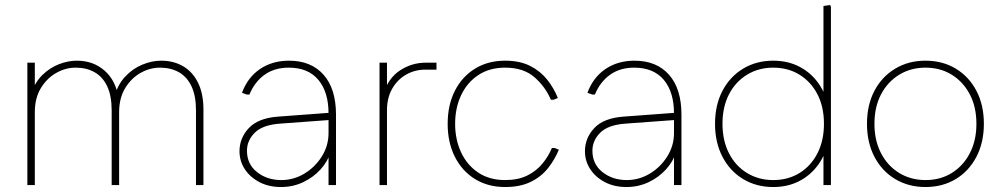

<svg xmlns="http://www.w3.org/2000/svg" viewBox="-20 -744 4026 772"><path d="M90 0V-492H120V-355L106 -369Q121 -414 151 -443Q181 -472 217.5 -486Q254 -500 289 -500Q355 -500 400.5 -460Q446 -420 456 -351H439Q452 -402 482.5 -435Q513 -468 552 -484Q591 -500 628 -500Q678 -500 716.5 -477.5Q755 -455 776.5 -411Q798 -367 798 -304V0H768V-300Q768 -359 750 -397Q732 -435 699.5 -453.5Q667 -472 623 -472Q583 -472 545.5 -451Q508 -430 483.5 -390Q459 -350 459 -293V0H429V-300Q429 -359 411 -397Q393 -435 360.5 -453.5Q328 -472 284 -472Q244 -472 206.5 -451Q169 -430 144.5 -390Q120 -350 120 -293V0Z M1110 8Q1061 8 1023.5 -11.5Q986 -31 964.5 -63.5Q943 -96 943 -136Q943 -189 980.5 -229Q1018 -269 1097 -275L1312 -291V-262L1107 -247Q1036 -242 1004.5 -210.5Q973 -179 973 -138Q973 -84 1013.5 -52Q1054 -20 1111 -20Q1161 -20 1204 -46Q1247 -72 1274 -115Q1301 -158 1301 -209V-288Q1301 -374 1260 -423Q1219 -472 1141 -472Q1084 -472 1044 -443.5Q1004 -415 983 -364H972L953 -371Q976 -433 1025.5 -466.5Q1075 -500 1142 -500Q1231 -500 1281 -443.5Q1331 -387 1331 -283V0H1301V-144L1310 -134Q1298 -95 1269 -63Q1240 -31 1199 -11.5Q1158 8 1110 8Z M1506 0V-492H1536V-368L1521 -365Q1541 -430 1588.5 -461Q1636 -492 1692 -492H1735V-464H1690Q1648 -464 1613 -444Q1578 -424 1557 -387.5Q1536 -351 1536 -300V0Z M2011 8Q1942 8 1890 -24Q1838 -56 1809 -113.5Q1780 -171 1780 -246Q1780 -322 1809 -379Q1838 -436 1890 -468Q1942 -500 2011 -500Q2070 -500 2111.5 -479Q2153 -458 2180 -424Q2207 -390 2223 -350L2206 -343H2195Q2173 -395 2129 -433.5Q2085 -472 2011 -472Q1948 -472 1903 -442Q1858 -412 1834 -361Q1810 -310 1810 -246Q1810 -183 1834 -131.5Q1858 -80 1903 -50Q1948 -20 2011 -20Q2063 -20 2099.5 -38Q2136 -56 2160.5 -85.5Q2185 -115 2199 -149H2210L2227 -142Q2211 -103 2184 -68.5Q2157 -34 2114.5 -13Q2072 8 2011 8Z M2499 8Q2450 8 2412.5 -11.5Q2375 -31 2353.5 -63.5Q2332 -96 2332 -136Q2332 -189 2369.5 -229Q2407 -269 2486 -275L2701 -291V-262L2496 -247Q2425 -242 2393.5 -210.5Q2362 -179 2362 -138Q2362 -84 2402.5 -52Q2443 -20 2500 -20Q2550 -20 2593 -46Q2636 -72 2663 -115Q2690 -158 2690 -209V-288Q2690 -374 2649 -423Q2608 -472 2530 -472Q2473 -472 2433 -443.5Q2393 -415 2372 -364H2361L2342 -371Q2365 -433 2414.5 -466.5Q2464 -500 2531 -500Q2620 -500 2670 -443.5Q2720 -387 2720 -283V0H2690V-144L2699 -134Q2687 -95 2658 -63Q2629 -31 2588 -11.5Q2547 8 2499 8Z M3089 8Q3021 8 2968 -24Q2915 -56 2885 -113.5Q2855 -171 2855 -246Q2855 -322 2885 -379Q2915 -436 2968 -468Q3021 -500 3089 -500Q3147 -500 3193 -476.5Q3239 -453 3269.5 -411Q3300 -369 3312 -311V-181Q3300 -123 3269.5 -81Q3239 -39 3193 -15.5Q3147 8 3089 8ZM3089 -20Q3149 -20 3195 -48.5Q3241 -77 3267 -128Q3293 -179 3293 -246Q3293 -314 3267 -364.5Q3241 -415 3195 -443.5Q3149 -472 3089 -472Q3030 -472 2983.5 -443.5Q2937 -415 2911 -364.5Q2885 -314 2885 -246Q2885 -179 2911 -128Q2937 -77 2983.5 -48.5Q3030 -20 3089 -20ZM3291 0V-165L3305 -246L3291 -327V-720L3318 -724L3321 -716V0Z M3701 8Q3633 8 3579.5 -24Q3526 -56 3496 -113.5Q3466 -171 3466 -246Q3466 -322 3496 -379Q3526 -436 3579.5 -468Q3633 -500 3701 -500Q3770 -500 3823 -468Q3876 -436 3906 -379Q3936 -322 3936 -246Q3936 -171 3906 -113.5Q3876 -56 3823 -24Q3770 8 3701 8ZM3702 -20Q3761 -20 3807 -48.5Q3853 -77 3879.5 -128Q3906 -179 3906 -246Q3906 -314 3879.5 -364.5Q3853 -415 3807 -443.5Q3761 -472 3701 -472Q3642 -472 3595.5 -443.5Q3549 -415 3522.5 -364.5Q3496 -314 3496 -246Q3496 -179 3522.5 -128Q3549 -77 3595.5 -48.5Q3642 -20 3702 -20Z"/></svg>

Font: Fustat ExtraLight
Style: Regular
Weight: 250
Designer: Mohamed Gaber, Khaled Hosny, Laura Garcia Mut
Foundry: Kief Type Foundry, Alif Type Foundry, Hard Type Foundry
Version: Version 1.007